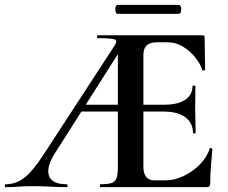

<svg xmlns="http://www.w3.org/2000/svg" viewBox="-31 -770 939 790"><path d="M-7 0Q-11 0 -11 -6Q-11 -12 -7 -12Q35 -12 69.5 -39Q104 -66 147 -132L435 -574Q454 -600 443.5 -606.5Q433 -613 371 -613Q368 -613 368 -619Q368 -625 371 -625H801Q811 -625 811 -616L813 -483Q813 -481 807.5 -480Q802 -479 801 -482Q795 -504 775 -530.5Q755 -557 724.5 -576.5Q694 -596 658 -596H616Q597 -596 584 -590.5Q571 -585 565 -573Q559 -561 559 -543V-85Q559 -66 564 -53.5Q569 -41 579 -34.5Q589 -28 605 -28H649Q687 -28 725 -46Q763 -64 792 -94Q821 -124 832 -159Q833 -162 838 -160.5Q843 -159 843 -157Q840 -128 837 -88.5Q834 -49 834 -15Q834 0 819 0H382Q380 0 380 -6Q380 -12 382 -12Q413 -12 428 -17Q443 -22 448.5 -37Q454 -52 454 -81V-589L490 -604L194 -138Q158 -80 171 -46Q184 -12 242 -12Q247 -12 247 -6Q247 0 242 0Q206 0 177 -2Q148 -4 101 -4Q66 -4 44.5 -2Q23 0 -7 0ZM290 -311 305 -339H535L542 -311ZM763 -223Q763 -264 731.5 -287.5Q700 -311 641 -311H482V-339H642Q701 -339 731 -359.5Q761 -380 761 -415Q761 -418 767 -418Q773 -418 773 -415Q773 -382 772.5 -363.5Q772 -345 772 -325Q772 -300 773 -276Q774 -252 774 -223Q774 -221 768.5 -221Q763 -221 763 -223ZM453 -713Q447 -713 444.5 -722.5Q442 -732 444.5 -741Q447 -750 453 -750H704Q711 -750 713.5 -741Q716 -732 713.5 -722.5Q711 -713 704 -713Z"/></svg>

Font: Cormorant Light
Style: Bold
Weight: 700
Version: Version 4.000